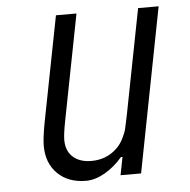

<svg xmlns="http://www.w3.org/2000/svg" viewBox="-50 -716 767 776"><g transform="rotate(-5 333.5 -328.5)"><path d="M194.7 -161.5Q194.7 -117.2 222.3 -92.4Q250 -67.7 296.9 -67.7Q358.1 -67.7 400.4 -108.1Q417.3 -124.3 428.4 -146.5Q439.5 -168.6 443.7 -185.9Q447.9 -203.1 455.1 -238.9L538.4 -666.7H621.7L492.2 0H408.9L423.2 -72.9H416.7Q384.8 -35.2 345.1 -12.4Q305.3 10.4 268.9 10.4Q196.6 10.4 153.3 -32.2Q110 -74.9 110 -145.2Q110 -176.4 121.7 -238.9L205.1 -666.7H288.4L205.1 -238.9Q194.7 -185.5 194.7 -161.5Z"/></g></svg>

Font: Monoid
Style: Italic
Weight: 400
Width: 4
Italic angle: -11°
Monospace: yes
Version: Version 0.61